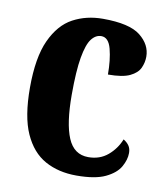

<svg xmlns="http://www.w3.org/2000/svg" viewBox="-68 -607 585 675"><g transform="rotate(10 224.0 -269.5)"><path d="M249 10Q185 10 137 -16.5Q89 -43 62 -103Q35 -163 35 -266Q35 -374 63.5 -436Q92 -498 139.5 -523.5Q187 -549 246 -549Q341 -549 380 -518Q419 -487 419 -444Q419 -423 410 -403.5Q401 -384 375 -371.5Q349 -359 297 -359Q297 -411 287 -449.5Q277 -488 251 -488Q231 -488 216 -468.5Q201 -449 192.5 -400.5Q184 -352 184 -267Q184 -165 206 -113Q228 -61 279 -61Q320 -61 348.5 -85Q377 -109 391 -144Q403 -137 410.5 -126.5Q418 -116 418 -100Q418 -76 403.5 -50.5Q389 -25 352.5 -7.5Q316 10 249 10Z"/></g></svg>

Font: Noto Serif ExtraCondensed ExtraBold
Style: Regular
Weight: 800
Width: 2
Designer: Monotype Design Team
Foundry: Monotype Imaging Inc.
Version: Version 2.013; ttfautohint (v1.8.4.7-5d5b)